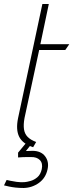

<svg xmlns="http://www.w3.org/2000/svg" viewBox="-23 -720 365 956"><path d="M142 -13H111L67 40V64Q79 63 90 62.5Q101 62 111 62Q121 62 130 62Q160 61 175.5 77Q191 93 185 122Q179 149 163 162.5Q147 176 129 181Q111 186 99 187Q78 188 59.5 185.5Q41 183 28 180Q15 177 10 176L-3 203Q9 206 23 209Q37 212 55 214Q73 216 95 216Q137 215 171 190.5Q205 166 214 122Q222 85 201.5 58Q181 31 138 31Q133 31 126 31.5Q119 32 106 32ZM99 -132 172 -471H302L322 -500H178L220 -700H188L67 -132Q55 -74 72.5 -39Q90 -4 142 13L157 -13Q130 -23 115 -38Q100 -53 96.5 -76Q93 -99 99 -132Z"/></svg>

Font: Advent Pro ExtraLight
Style: Italic
Weight: 250
Italic angle: -12°
Version: Version 3.000